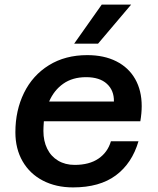

<svg xmlns="http://www.w3.org/2000/svg" viewBox="-20 -804 690 836"><path d="M47 -228Q47 -323 84.5 -399.5Q122 -476 193 -520Q264 -564 360 -564Q433 -564 486.5 -537Q540 -510 568.5 -460Q597 -410 597 -342Q597 -311 591 -276H171Q169 -248 169 -234Q169 -190 185.5 -156.5Q202 -123 233 -104.5Q264 -86 305 -86Q369 -86 409 -113.5Q449 -141 463 -189H583Q555 -93 484.5 -40.5Q414 12 298 12Q224 12 167 -17.5Q110 -47 78.5 -101.5Q47 -156 47 -228ZM476 -362Q477 -410 445.5 -439Q414 -468 355 -468Q296 -468 255.5 -439.5Q215 -411 194 -362ZM423 -784H551L407 -614H303Z"/></svg>

Font: Azeret Mono Medium
Style: Italic
Weight: 500
Italic angle: -12°
Designer: Martin Vácha
Foundry: Displaay
Version: Version 1.000; Glyphs 3.0.3, build 3074